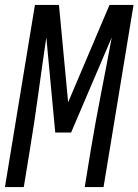

<svg xmlns="http://www.w3.org/2000/svg" viewBox="-25 -755 559 775"><path d="M-5 0 116 -735H213L250 -342L417 -735H514L393 0H317L341 -147Q360 -261 382.5 -375.5Q405 -490 426 -604L262 -220H198L162 -604Q145 -490 129.5 -375.5Q114 -261 95 -147L71 0Z"/></svg>

Font: Iosevka Term Curly
Style: Italic
Weight: 400
Italic angle: -9°
Designer: Belleve Invis
Foundry: Belleve Invis
Version: Version 32.3.0